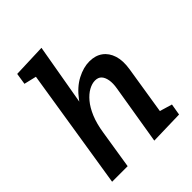

<svg xmlns="http://www.w3.org/2000/svg" viewBox="-217 -901 1030 1030"><g transform="rotate(-45 298.5 -386.0)"><path d="M350 4 406 -335Q412 -370 407.5 -395.5Q403 -421 390 -435Q377 -449 353 -449Q330 -449 304.5 -435Q279 -421 255.5 -393Q232 -365 214 -322Q196 -279 187 -220L152 0H34L146 -705L161 -683L73 -704L83 -769L274 -776L201 -357L156 -294Q179 -383 220 -437.5Q261 -492 310 -517.5Q359 -543 404 -543Q449 -543 479.5 -521Q510 -499 523 -458.5Q536 -418 527 -361L480 -66L430 -103L554 -66L543 -1Z"/></g></svg>

Font: Bitter Thin SemiBold
Style: Italic
Weight: 600
Italic angle: -9°
Version: Version 2.002